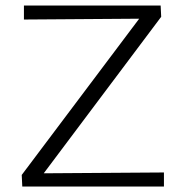

<svg xmlns="http://www.w3.org/2000/svg" viewBox="-20 -678 658 698"><path d="M576 -51V0H61L59 -42L486 -610L67 -607V-658H564L566 -617L139 -48Z"/></svg>

Font: Ysabeau SC Semilight
Style: Regular
Weight: 300
Designer: Christian Thalmann (Catharsis Fonts)
Version: Version 0.003